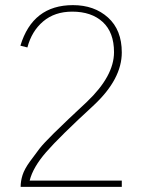

<svg xmlns="http://www.w3.org/2000/svg" viewBox="-20 -729 569 749"><path d="M59.6 -550.8Q107.4 -709 264.6 -709Q347.7 -709 401.4 -660.6Q455.1 -612.3 455.1 -524.4Q455.1 -420.9 346.7 -319.3Q211.9 -195.3 160.2 -135.7Q108.4 -76.2 95.7 -24.4H455.1V0H60.5Q60.5 -22.5 67.9 -45.9Q75.2 -69.3 97.2 -99.6Q119.1 -129.9 134.3 -149.4Q149.4 -168.9 189.9 -209Q230.5 -249 248.5 -265.6Q266.6 -282.2 319.3 -332Q424.8 -432.6 424.8 -525.4Q424.8 -602.5 380.9 -643.1Q336.9 -683.6 261.7 -683.6Q193.4 -683.6 148.4 -645.5Q103.5 -607.4 86.9 -543.9Z"/></svg>

Font: Gothic A1 Thin
Style: Regular
Weight: 250
Designer: HanYang I&C Co.,Ltd.
Foundry: HanYang I&C Co.,Ltd.
Version: Version 2.50